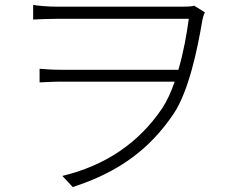

<svg xmlns="http://www.w3.org/2000/svg" viewBox="-20 -725 921 776"><path d="M114 -646C135 -647 171 -649 211 -649H743C735 -589 722 -514 701 -443H225C193 -443 166 -445 140 -447V-392C168 -393 193 -395 226 -395H686C672 -354 655 -317 636 -288C541 -147 406 -56 232 -14L274 31C459 -29 585 -121 683 -267C742 -357 777 -519 798 -644C801 -659 805 -669 808 -675L765 -702C754 -699 740 -698 722 -698H211C171 -698 133 -702 114 -705Z"/></svg>

Font: GenEiGothic-pro-Light
Style: Regular
Weight: 300
Designer: Ryoko NISHIZUKA (kana & ideographs); Paul D. Hunt (Latin, Greek & Cyrillic); Wenlong ZHANG (bopomofo); Sandoll Communica
Foundry: Adobe Systems Incorporated; o_tamon
Version: Version 1.000.140830